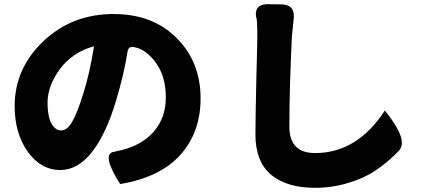

<svg xmlns="http://www.w3.org/2000/svg" viewBox="-20 -823 2040 917"><path d="M938 -353Q938 -191 841 -83Q745 24 554 56Q462 -88 524 -98Q508 -94 560 -106Q658 -130 715 -195Q772 -261 772 -358Q772 -456 726 -521Q680 -586 624 -597Q594 -606 589 -576Q572 -467 535 -345Q489 -188 421 -99Q353 -11 268 -11Q175 -11 112 -99Q50 -187 50 -316Q50 -496 187 -626Q324 -756 522 -756Q710 -756 824 -641Q938 -527 938 -353ZM207 -332Q207 -269 225 -234Q244 -200 272 -200Q301 -200 325 -242Q350 -285 378 -377Q409 -474 429 -602Q326 -574 266 -493Q207 -412 207 -332Z M1324 -802Q1389 -801 1383 -736L1374 -649Q1362 -397 1362 -218Q1362 -92 1485 -92Q1686 -92 1818 -295Q1928 -160 1889 -108Q1902 -120 1864 -82Q1826 -44 1771 -7Q1717 29 1642 51Q1567 74 1484 74Q1349 74 1274 11Q1200 -52 1200 -180Q1200 -249 1204 -433Q1209 -618 1209 -649Q1209 -736 1203 -742Q1194 -803 1259 -803Z"/></svg>

Font: Swei Half Moon CJK SC
Style: Black
Weight: 900
Version: Version 2.071